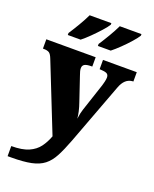

<svg xmlns="http://www.w3.org/2000/svg" viewBox="-180 -863 945 1181"><g transform="rotate(20 293.0 -272.5)"><path d="M19 155Q90 155 132 136.5Q174 118 198 85.5Q222 53 237 12L61 -431Q50 -460 37.5 -467.5Q25 -475 2 -475H-3V-536H320V-475H315Q283 -475 270 -467Q257 -459 257 -442Q257 -432 260 -421Q263 -410 267 -399L320 -242Q330 -214 336 -187Q342 -160 343 -142Q346 -164 349.5 -180Q353 -196 357 -207L417 -388Q420 -396 424 -414Q428 -432 428 -442Q428 -461 415 -467.5Q402 -474 373 -475H368V-536H589V-475H585Q533 -472 509 -406L358 -3Q333 63 310 106.5Q287 150 255 175Q223 200 172.5 210.5Q122 221 42 221H19ZM309 -619Q330 -651 354 -691.5Q378 -732 394 -766H536V-756Q526 -739 500.5 -710Q475 -681 445.5 -652.5Q416 -624 393 -606H309ZM112 -619Q133 -651 157 -691.5Q181 -732 197 -766H339V-756Q329 -739 303 -710Q277 -681 248 -652.5Q219 -624 196 -606H112Z"/></g></svg>

Font: Noto Serif Black
Style: Regular
Weight: 900
Designer: Monotype Design Team
Foundry: Monotype Imaging Inc.
Version: Version 2.014; ttfautohint (v1.8.4.7-5d5b)